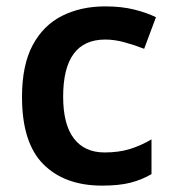

<svg xmlns="http://www.w3.org/2000/svg" viewBox="-20 -572 541 602"><path d="M300 10Q183 10 116 -57Q49 -124 49 -268Q49 -368 82.5 -430.5Q116 -493 175 -522.5Q234 -552 310 -552Q361 -552 401 -542Q441 -532 469 -518L432 -419Q401 -431 370 -439.5Q339 -448 310 -448Q178 -448 178 -269Q178 -182 211.5 -138Q245 -94 308 -94Q353 -94 388 -105Q423 -116 455 -135V-26Q424 -8 388.5 1Q353 10 300 10Z"/></svg>

Font: Noto Sans Ethiopic SemiBold
Style: Regular
Weight: 600
Designer: Monotype Design Team
Foundry: Monotype Imaging Inc.
Version: Version 2.102; ttfautohint (v1.8.4.7-5d5b)